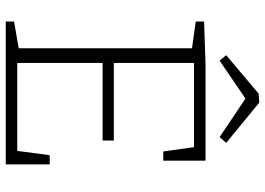

<svg xmlns="http://www.w3.org/2000/svg" viewBox="-147 -775 922 668"><g transform="rotate(90 314.0 -441.0)"><path d="M505 -40 520 -153H552V0H55V-29L148 -45V-648L55 -661V-690L199 -695H539V-548H507L492 -655H199V-376H469V-337H199V-40ZM337 -882 477 -767 457 -744 323 -834 191 -744 172 -767 306 -880Z"/></g></svg>

Font: Bitter Pro Light
Style: Regular
Weight: 300
Designer: Sol Matas, and Bitter project Authors
Foundry: Sol Matas
Version: Version 1.010